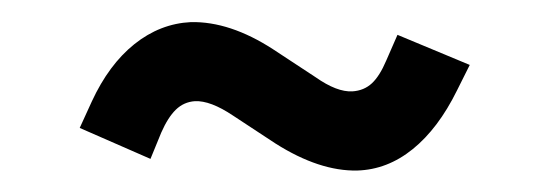

<svg xmlns="http://www.w3.org/2000/svg" viewBox="-20 -414 495 178"><path d="M235.5 -280.9 196.1 -306.8Q175.1 -320.9 160.7 -320.2Q150.4 -319.5 143 -312.3Q135.7 -305.2 129.5 -291.1L119.5 -266.7L53.9 -295.4L65.1 -319.9Q80.9 -354.1 104.6 -373.1Q128.4 -392.1 156.9 -393.5Q193.1 -394.3 233.2 -368.3L272.6 -342.4Q292.4 -328.5 306.7 -329.3Q317.5 -330 324.8 -336.8Q332 -343.5 338.1 -357.9L348.5 -381.7L415.5 -353.8L403.6 -330Q386.3 -294.9 362.7 -275.8Q339.1 -256.7 311.1 -255.9Q276.1 -255.2 235.5 -280.9Z"/></svg>

Font: Lineal Thin
Style: Regular
Weight: 200
Designer: Created by Frank Adebiaye with contributions from Anton Moglia & Ariel Martín Pérez
Created by Frank ADEBIAYE with FontF
Foundry: Velvetyne Type Foundry
Version: Version 2.000;Glyphs 3.2 (3227)